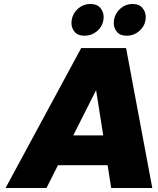

<svg xmlns="http://www.w3.org/2000/svg" viewBox="-20 -947 795 967"><path d="M406 -767Q372 -767 356 -786.5Q340 -806 340 -830Q340 -838 341 -846Q347 -881 373.5 -904Q400 -927 434 -927Q469 -927 485.5 -907Q502 -887 502 -862Q502 -854 501 -846Q495 -812 468 -789.5Q441 -767 406 -767ZM619 -767Q585 -767 569 -786.5Q553 -806 553 -830Q553 -838 554 -846Q560 -881 586.5 -904Q613 -927 647 -927Q681 -927 697.5 -907Q714 -887 714 -862Q714 -854 713 -846Q707 -812 680 -789.5Q653 -767 619 -767ZM522 -115H272L214 0H8L389 -705H615L747 0H540ZM500 -265 464 -493 349 -265Z"/></svg>

Font: Fz Poppins ExtBd
Style: Italic
Weight: 800
Italic angle: -10°
Designer: Ninad Kale (Devanagari), Jonny Pinhorn (Latin)
Foundry: Indian Type Foundry
Version: Vit hóa bi Vntype.Com & FontZin.Com